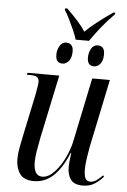

<svg xmlns="http://www.w3.org/2000/svg" viewBox="-59 -922 644 975"><g transform="rotate(5 262.5 -434.5)"><path d="M300 -725Q294 -746 282 -773Q270 -800 257 -826.5Q244 -853 232 -871L234 -879H244Q274 -850 298.5 -823Q323 -796 340 -769Q364 -793 401 -822Q438 -851 479 -879H489L488 -871Q452 -835 421.5 -797Q391 -759 368 -725ZM244 -598Q228 -598 218.5 -607.5Q209 -617 209 -641Q209 -665 221 -685.5Q233 -706 254 -706Q270 -706 280 -696Q290 -686 290 -664Q290 -632 276 -615Q262 -598 244 -598ZM405 -598Q389 -598 379.5 -607.5Q370 -617 370 -641Q370 -665 381.5 -685.5Q393 -706 415 -706Q431 -706 440.5 -696Q450 -686 450 -663Q450 -632 436.5 -615Q423 -598 405 -598ZM400 10Q355 10 338 -15Q321 -40 321 -76Q321 -89 323 -110Q325 -131 328 -150H325Q293 -71 250 -31Q207 9 151 9Q99 9 78.5 -21.5Q58 -52 58 -96Q58 -122 64.5 -156.5Q71 -191 77 -219L120 -423Q124 -445 127.5 -465Q131 -485 131 -494Q131 -513 120 -519.5Q109 -526 83 -526H69L71 -536H233L165 -213Q159 -184 153 -147.5Q147 -111 147 -90Q147 -17 191 -17Q216 -17 238.5 -36Q261 -55 280.5 -84.5Q300 -114 313.5 -147.5Q327 -181 333 -210L401 -536H491L418 -186Q413 -160 408.5 -128Q404 -96 404 -73Q404 -44 411 -28.5Q418 -13 436 -13Q453 -13 468 -23.5Q483 -34 499 -51L504 -44Q486 -23 461 -6.5Q436 10 400 10Z"/></g></svg>

Font: Noto Serif Display Condensed
Style: Italic
Weight: 400
Width: 3
Italic angle: -12°
Designer: Monotype Design Team
Foundry: Monotype Imaging Inc.
Version: Version 2.009